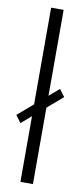

<svg xmlns="http://www.w3.org/2000/svg" viewBox="-92 -842 385 877"><g transform="rotate(10 100.5 -404.0)"><path d="M200.5 -416 129 -354.5V0H71V-304.5L24.5 -264.5L-0.5 -298L71 -359.5V-808H129V-409.5L175.5 -449.5Z"/></g></svg>

Font: Encode Sans Condensed Light
Style: Regular
Weight: 300
Width: 3
Designer: Multiple Designers
Foundry: Impallari Type
Version: Version 2.000